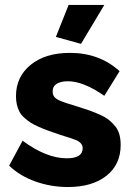

<svg xmlns="http://www.w3.org/2000/svg" viewBox="-20 -750 537 780"><path d="M309.1 -571.8 207 -600.1 258.8 -730H403.8ZM255.9 9.8Q187 9.8 123.8 -12.7Q60.5 -35.2 17.1 -77.1L71.8 -178.2Q168.9 -106.9 251 -106.9Q315.9 -106.9 315.9 -147.9Q315.9 -168.5 290.5 -180.2Q277.8 -186 225.1 -202.1Q196.3 -211.9 177 -218.8Q157.7 -225.6 137 -234.9Q116.2 -244.1 103.5 -252.4Q90.8 -260.7 78.4 -272Q65.9 -283.2 59.3 -295.7Q52.7 -308.1 48.8 -324Q44.9 -339.8 44.9 -358.9Q44.9 -438 104.5 -486.6Q164.1 -535.2 264.2 -535.2Q383.8 -535.2 465.8 -460.9L403.8 -360.8Q318.8 -419.9 255.9 -419.9Q227.5 -419.9 210.7 -409.7Q193.8 -399.4 193.8 -377.9Q193.8 -357.9 211.4 -347.2Q229 -336.4 275.9 -323.2Q312 -312 335.4 -304Q358.9 -295.9 383.3 -285.2Q407.7 -274.4 421.9 -263.2Q436 -252 448 -237.1Q460 -222.2 465.1 -203.4Q470.2 -184.6 470.2 -161.1Q470.2 -81.5 412.4 -35.9Q354.5 9.8 255.9 9.8Z"/></svg>

Font: Raleway-v4020 ExtraBold
Style: Regular
Weight: 800
Designer: Matt McInerney, Pablo Impallari, Rodrigo Fuenzalida
Foundry: Matt McInerney, Pablo Impallari, Rodrigo Fuenzalida
Version: Version 4.020;PS 004.020;hotconv 1.0.88;makeotf.lib2.5.64775